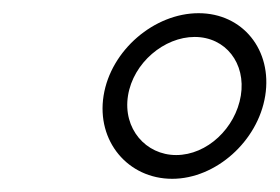

<svg xmlns="http://www.w3.org/2000/svg" viewBox="-20 -776 424 291"><path d="M137 -631C126 -562 174 -505 241 -505C307 -505 371 -562 382 -631C393 -700 348 -756 281 -756C214 -756 148 -700 137 -631ZM174 -631C182 -681 229 -720 275 -720C322 -720 353 -680 345 -631C337 -582 294 -541 247 -541C201 -541 166 -581 174 -631Z"/></svg>

Font: Charger Sport
Style: ExLitNrwObl
Weight: 200
Designer: Jasper
Foundry: Cannot Into Space Fonts
Version: Version 1.1